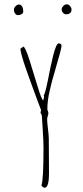

<svg xmlns="http://www.w3.org/2000/svg" viewBox="-20 -868 392 903"><path d="M290 -800.8Q316.4 -800.8 316.4 -823.7Q316.4 -831.5 309.6 -839.6Q302.7 -847.7 294.4 -847.7Q285.2 -847.7 277.6 -839.8Q270 -832 270 -822.8Q270 -814.9 276.4 -807.9Q282.7 -800.8 290 -800.8ZM64.5 -796.9Q74.2 -796.9 81.8 -801.5Q89.4 -806.2 89.4 -814Q89.4 -827.6 84.2 -837.2Q79.1 -846.7 69.3 -846.7Q60.5 -846.7 53 -838.6Q45.4 -830.6 45.4 -821.8Q45.4 -812.5 51 -804.7Q56.6 -796.9 64.5 -796.9ZM189.5 15.1Q210.4 15.1 210.4 -52.7V-57.1Q210.4 -101.6 210 -136.7Q209.5 -171.9 209.5 -215.8Q209.5 -229.5 205.6 -261.7Q201.7 -293.9 201.7 -307.1Q201.7 -313 204.6 -322.3Q207.5 -331.1 207.5 -335.9Q207.5 -341.3 202.6 -353Q202.6 -395.5 214.4 -444.3Q219.7 -468.8 225.3 -488.8Q231 -508.8 238.8 -535.6L241.7 -546.4Q269.5 -638.7 269.5 -653.8Q269.5 -658.2 265.4 -661.1Q261.2 -664.1 256.3 -664.1Q244.6 -664.1 230.5 -608.4Q217.3 -554.7 205.1 -490.2Q192.4 -427.2 185.5 -418.9L187.5 -414.1L183.6 -396Q175.8 -398.4 157.2 -460.4L149.9 -483.9Q131.8 -543.9 118.7 -585.4Q99.1 -647.5 89.4 -648.9L75.7 -638.2Q76.7 -625.5 84 -600.6Q90.3 -577.6 103.3 -541Q116.2 -504.4 120.1 -493.7L130.9 -463.9Q143.1 -429.7 155.5 -397Q168 -364.3 173.3 -350.1L170.4 -337.9L176.8 -325.2L181.2 -254.4Q184.6 -203.6 184.6 -170.9Q184.6 -21 174.8 3.9Q176.3 7.3 181.2 11.2Q186 15.1 189.5 15.1Z"/></svg>

Font: Amatica SC
Style: Regular
Weight: 400
Designer: Vernon Adams, Ben Nathan
Foundry: newtypography
Version: Version 2.001